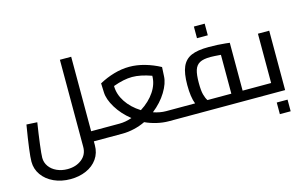

<svg xmlns="http://www.w3.org/2000/svg" viewBox="-110 -1013 2481 1561"><g transform="rotate(-15 1130.5 -232.0)"><path d="M690 0H574V32Q574 98 539.5 147Q505 196 445.5 222Q386 248 313 248Q236 248 174 219.5Q112 191 76.5 141Q41 91 41 29Q41 -40 80 -274L170 -269Q155 -174 144.5 -90.5Q134 -7 134 21Q134 61 157 93.5Q180 126 220.5 144.5Q261 163 310 163Q382 163 430.5 124.5Q479 86 479 21V-712H574V-85H690Z M1319 -85V0H1206Q1157 0 1105.5 -12Q1054 -24 1009 -45Q966 -24 915 -12Q864 0 816 0H690V-85H813Q864 -85 918 -104Q845 -162 801.5 -233.5Q758 -305 756 -364L753 -440Q813 -473 878.5 -492Q944 -511 1008 -511Q1072 -511 1138.5 -492Q1205 -473 1266 -440L1262 -364Q1260 -305 1216.5 -233.5Q1173 -162 1099 -104Q1154 -85 1205 -85ZM1009 -146Q1085 -194 1128 -258.5Q1171 -323 1171 -392Q1079 -425 1009 -425Q940 -425 849 -392Q849 -323 891.5 -258Q934 -193 1009 -146Z M1319 0ZM1940 -85V0H1319V-85H1449Q1426 -142 1426 -245Q1426 -344 1450 -398.5Q1474 -453 1526.5 -476Q1579 -499 1673 -499Q1751 -499 1814 -492L1849 -488V-85ZM1553 -85H1754V-412Q1692 -417 1667 -417Q1607 -417 1576 -400Q1545 -383 1533 -345Q1521 -307 1521 -238Q1521 -173 1530 -139.5Q1539 -106 1553 -85ZM1601 -691H1692V-593H1601Z M1940 0ZM2184 -500V0H1940V-85H2089V-500ZM2092 80H2183V178H2092Z"/></g></svg>

Font: sheba-seeBold
Style: Regular
Weight: 600
Designer: Mohamed Galeb, the designers
Foundry: Kief Type Foundry
Version: Version 2.010; ttfautohint (v1.5.33-1714) -l 8 -r 50 -G 200 